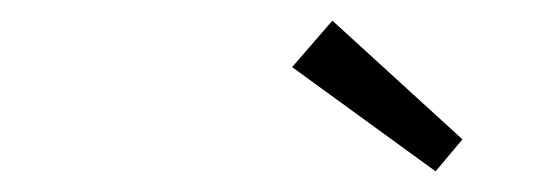

<svg xmlns="http://www.w3.org/2000/svg" viewBox="-20 -764 540 186"><path d="M402 -598 263 -699 302 -744 428 -629Z"/></svg>

Font: Lexend ExtLt
Style: Italic
Weight: 250
Italic angle: -8.13011°
Designer: Bonnie Shaver-Troup, Thomas Jockin
Foundry: Lexend
Version: Version 1.007